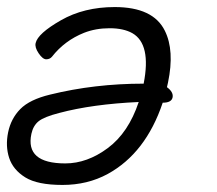

<svg xmlns="http://www.w3.org/2000/svg" viewBox="-53 -506 616 544"><path d="M420 -259Q439 -245 436 -230Q433 -215 408 -215Q360 -72 252 -13Q195 18 124 18Q53 18 18.5 -3.5Q-16 -25 -27 -58.5Q-38 -92 -30 -131Q-22 -170 4.5 -197Q31 -224 89 -238Q215 -269 354 -269Q376 -381 322 -412Q297 -426 257.5 -426Q218 -426 185 -413Q130 -391 94 -345Q88 -338 78 -338Q68 -338 56.5 -355Q45 -372 48 -384Q54 -411 119.5 -448.5Q185 -486 272 -486Q381 -486 414 -419Q442 -363 423 -272ZM36 -127Q18 -43 132 -43Q194 -43 252.5 -86.5Q311 -130 340 -217Q209 -211 115 -186Q72 -175 56.5 -162.5Q41 -150 36 -127Z"/></svg>

Font: LXGW Bright GB
Style: Italic
Weight: 400
Italic angle: -12°
Designer: Christian Thalmann (Catharsis Fonts)
Foundry: LXGW / Christian Thalmann (Catharsis Fonts) / Fontworks Inc.
Version: Version 5.510